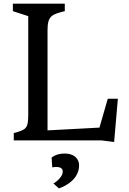

<svg xmlns="http://www.w3.org/2000/svg" viewBox="-20 -767 703 1049"><path d="M55.2 0H534.7L603.5 8.8L624 -227.5H568.8L523.4 -69.8L239.7 -54.7V-603.5C239.7 -681.6 265.6 -689 334 -706.1V-747.1H50.3V-706.1L134.3 -678.7V-142.6C134.3 -64 123.5 -58.6 55.2 -40ZM334 71.8C286.1 71.8 263.2 92.8 262.2 93.8C261.2 94.7 265.6 147.5 265.6 147.5C265.6 147.5 322.8 134.8 322.8 169.9C322.8 206.1 272 235.8 272 235.8L301.8 262.2C301.8 262.2 412.1 229.5 412.1 136.2C412.1 97.7 381.3 71.8 334 71.8Z"/></svg>

Font: Donegal One
Style: Regular
Weight: 400
Designer: Gary Lonergan
Foundry: Sorkin Type Co.
Version: Version 1.004